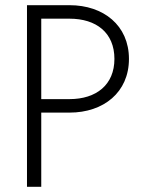

<svg xmlns="http://www.w3.org/2000/svg" viewBox="-20 -720 588 740"><path d="M84 -700V0H139V-286H248C379 -286 477 -364 477 -493C477 -622 379 -700 248 -700ZM139 -338V-648H248C351 -648 421 -594 421 -493C421 -393 351 -338 248 -338Z"/></svg>

Font: Jost Light
Style: Regular
Weight: 300
Version: Version 3.710